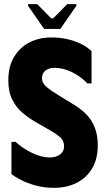

<svg xmlns="http://www.w3.org/2000/svg" viewBox="-20 -891 510 923"><path d="M450 -192Q450 -127 423 -81.5Q396 -36 348.5 -12Q301 12 240 12Q192 12 150.5 0.5Q109 -11 79 -27Q49 -43 35 -54V-209H55Q87 -179 133 -156.5Q179 -134 219 -134Q239 -134 254.5 -140.5Q270 -147 279 -159Q288 -171 288 -187Q288 -213 271.5 -229Q255 -245 220 -265L150 -305Q119 -323 89 -348Q59 -373 39.5 -411Q20 -449 20 -505Q20 -572 48 -618Q76 -664 122.5 -687.5Q169 -711 226 -711Q269 -711 305 -702.5Q341 -694 370.5 -679.5Q400 -665 420 -645V-490H400Q368 -524 325.5 -544.5Q283 -565 242 -565Q217 -565 199.5 -552.5Q182 -540 182 -516Q182 -491 205 -472Q228 -453 268 -429L340 -385Q374 -364 398.5 -337.5Q423 -311 436.5 -275.5Q450 -240 450 -192ZM192 -752 115 -863V-871H159L226 -803H236L303 -871H347V-863L270 -752Z"/></svg>

Font: Phudu
Style: Bold
Weight: 700
Version: Version 1.005;gftools[0.9.23]